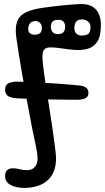

<svg xmlns="http://www.w3.org/2000/svg" viewBox="-20 -723 514 940"><path d="M171 -454Q171 -454 171 -454Q171 -454 171 -454Q171 -454 171 -454Q171 -454 171 -454Q171 -454 171 -454Q171 -454 171 -454Q171 -454 171 -454Q171 -454 171 -454ZM147.5 -553Q168.5 -553 176.8 -561.5Q185 -570 185 -588Q185 -602 175.5 -611Q166 -620 154.5 -620Q135.5 -620 126.8 -608.8Q118 -597.5 118 -580Q118 -567 127.2 -560Q136.5 -553 147.5 -553ZM264 -556Q281.5 -556 290.2 -565.2Q299 -574.5 299 -593Q299 -607.5 290.8 -616.8Q282.5 -626 267 -626Q245 -626 237 -617.2Q229 -608.5 229 -593.5Q229 -575 238 -565.5Q247 -556 264 -556ZM378.5 -549Q403 -549 413 -557.8Q423 -566.5 423 -592Q423 -608.5 410.2 -618.2Q397.5 -628 383 -628Q360 -628 352 -615.5Q344 -603 344 -588.5Q344 -567 354.2 -558Q364.5 -549 378.5 -549ZM126 -321.5 139 -238.5Q96 -240 66 -241.5Q36 -243 20.5 -252Q5 -261 5 -285Q5 -308 22.2 -315.8Q39.5 -323.5 67 -323.2Q94.5 -323 126 -321.5ZM200 -236.5 190 -317.5Q238 -315.5 282.5 -312Q327 -308.5 359 -305.5Q388.5 -303.5 400.8 -294.2Q413 -285 413 -268.5Q413 -248.5 397.2 -241.5Q381.5 -234.5 358 -234.5Q326 -234.5 285.2 -235.2Q244.5 -236 200 -236.5ZM252 20Q258 67 248.5 100.8Q239 134.5 217.5 155.8Q196 177 165.2 187Q134.5 197 98 197Q60 197 32.5 182.8Q5 168.5 5 138Q5 120.5 14.2 110.8Q23.5 101 43 101Q62 101 76.5 105.5Q91 110 112 110Q138.5 110 151.2 93.5Q164 77 164 56Q164 46.5 162.8 35.2Q161.5 24 159 10Q156.5 -4 153 -20.5Q149.5 -37 145.5 -56Q141.5 -75 137 -97.2Q132.5 -119.5 128 -145Q115.5 -210.5 105.5 -264.5Q95.5 -318.5 87.5 -365Q79.5 -411.5 72.8 -453.8Q66 -496 60 -538Q53 -587.5 63.8 -617Q74.5 -646.5 105.5 -662Q136.5 -677.5 191 -685Q214.5 -688.5 239 -691.5Q263.5 -694.5 287 -696.8Q310.5 -699 331.5 -700.8Q352.5 -702.5 369 -703Q421.5 -705.5 447.8 -678.5Q474 -651.5 474 -599Q474 -545 455.8 -518.2Q437.5 -491.5 408.2 -483.8Q379 -476 345 -478.8Q311 -481.5 279.2 -486.5Q247.5 -491.5 224 -491Q200.5 -490.5 193 -475Q192 -473 191.2 -471Q190.5 -469 189.8 -466.5Q189 -464 188.8 -461Q188.5 -458 188.2 -454.5Q188 -451 188 -447Q188 -442.5 188 -438.2Q188 -434 188.2 -429.8Q188.5 -425.5 189 -421.2Q189.5 -417 190 -412.5Q190.5 -408 191 -403Q195 -367.5 202 -320.5Q209 -273.5 217.8 -218.2Q226.5 -163 235.5 -102.8Q244.5 -42.5 252 20Z"/></svg>

Font: Kablammo
Style: Regular
Weight: 400
Designer: Travis Kochel, Lizy Gershenzon, Daria Petrova, Ethan Cohen
Foundry: Vectro Type Foundry
Version: Version 1.002